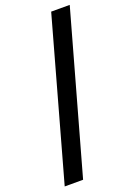

<svg xmlns="http://www.w3.org/2000/svg" viewBox="-177 -846 756 1089"><g transform="rotate(-20 200.5 -302.0)"><path d="M394 -781 126 177H15L282 -781Z"/></g></svg>

Font: Martel ExtraBold
Style: Regular
Weight: 800
Designer: Dan Reynolds
Foundry: Dan Reynolds
Version: Version 1.001; ttfautohint (v1.1) -l 5 -r 5 -G 72 -x 0 -D la